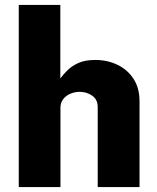

<svg xmlns="http://www.w3.org/2000/svg" viewBox="-20 -763 640 783"><path d="M56.5 0V-743H226V-443Q238 -459.5 255.8 -477Q273.5 -494.5 300.5 -506.5Q327.5 -518.5 368.5 -518.5Q417.5 -518.5 458.5 -499Q499.5 -479.5 524.2 -442Q549 -404.5 549 -350V0H378.5V-326.5Q378.5 -357 356 -372.8Q333.5 -388.5 304.5 -388.5Q285.5 -388.5 267.5 -381Q249.5 -373.5 238 -359Q226.5 -344.5 226.5 -323.5V0Z"/></svg>

Font: Public Sans Thin ExtraBold
Style: Regular
Weight: 800
Version: Version 1.007